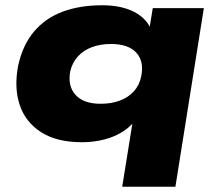

<svg xmlns="http://www.w3.org/2000/svg" viewBox="-20 -529 830 729"><path d="M444 180 486 -81H499Q481 -52 449 -31Q417 -10 376.5 0.5Q336 11 291 11Q195 11 135.5 -27.5Q76 -66 54.5 -131.5Q33 -197 49 -280Q66 -358 109 -409Q152 -460 217.5 -484.5Q283 -509 368 -509Q441 -509 490 -483.5Q539 -458 556 -411L546 -412L560 -498H754L646 180ZM362 -135Q403 -135 435 -147Q467 -159 488 -182Q509 -205 516 -238Q528 -295 498 -328.5Q468 -362 401 -362Q361 -362 329 -350Q297 -338 276 -315Q255 -292 247 -260Q236 -203 266.5 -169Q297 -135 362 -135Z"/></svg>

Font: Nunito Sans 10pt Expanded Black
Style: Italic
Weight: 900
Width: 7
Italic angle: -9°
Designer: Vernon Adams
Foundry: Vernon Adams
Version: Version 3.101;gftools[0.9.27]